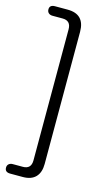

<svg xmlns="http://www.w3.org/2000/svg" viewBox="-134 -753 565 981"><g transform="rotate(15 148.5 -262.5)"><path d="M28.8 180.2Q0 180.2 0 155.8Q0 143.6 8.1 136.7Q16.1 129.9 28.8 129.9H82Q126 129.9 126 84V-608.9Q126 -654.8 82 -654.8H28.8Q15.6 -654.8 7.8 -661.9Q0 -668.9 0 -681.2Q0 -705.1 28.8 -705.1H95.2Q186 -705.1 186 -611.8V86.9Q186 131.8 163.1 156Q140.1 180.2 95.2 180.2Z"/></g></svg>

Font: Nunito-Light
Style: Regular
Weight: 300
Designer: Vernon Adams
Foundry: newtypography
Version: Version 3.000